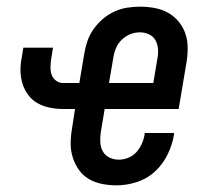

<svg xmlns="http://www.w3.org/2000/svg" viewBox="-20 -548 640 576"><path d="M331 8Q308 8 287 4Q266 0 247.5 -10.5Q229 -21 217 -38Q205 -55 198.5 -75Q192 -95 192 -117Q192 -139 196 -162L205 -221H169Q149 -221 129.5 -225Q110 -229 93.5 -238Q77 -247 65.5 -262Q54 -277 48 -295.5Q42 -314 41.5 -334Q41 -354 45 -374L50 -405H139L134 -374Q132 -362 131.5 -349Q131 -336 134.5 -325Q138 -314 147.5 -306.5Q157 -299 169 -299H218L233 -388Q236 -407 242.5 -425.5Q249 -444 261 -461Q273 -478 289 -491.5Q305 -505 323.5 -513.5Q342 -522 361.5 -525Q381 -528 400 -528Q422 -528 444 -524Q466 -520 484.5 -509.5Q503 -499 516.5 -482.5Q530 -466 536.5 -446Q543 -426 543 -403.5Q543 -381 539 -358L516 -221H294L282 -149Q280 -134 281 -119.5Q282 -105 289 -93Q296 -81 309 -75Q322 -69 337 -69Q351 -69 365.5 -75Q380 -81 390 -92.5Q400 -104 406 -118Q412 -132 414 -146V-149H502V-144Q497 -114 483 -85Q469 -56 445.5 -34Q422 -12 391 -2Q360 8 331 8ZM307 -299H440L452 -371Q455 -386 454 -400.5Q453 -415 446.5 -427Q440 -439 427 -445Q414 -451 400 -451Q385 -451 371 -445.5Q357 -440 345.5 -429Q334 -418 328 -403.5Q322 -389 320 -375Z"/></svg>

Font: Iosevka Md Ex Obl
Style: Regular
Weight: 500
Width: 7
Italic angle: -9°
Monospace: yes
Designer: Belleve Invis
Foundry: Belleve Invis
Version: Version 32.5.0; ttfautohint (v1.8.4)